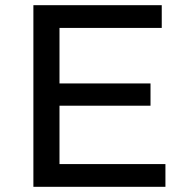

<svg xmlns="http://www.w3.org/2000/svg" viewBox="-20 -720 706 740"><path d="M108.7 -700H603.4V-612.4H209.3V-87.6H617.6V0H108.7ZM200.9 -398.4H560.1V-312.6H200.9Z"/></svg>

Font: iiserrat Thin
Style: Regular
Weight: 100
Designer: Akira Ohta
Foundry: Akira Ohta
Version: Version 1.200;Glyphs 3.3.1 (3343)